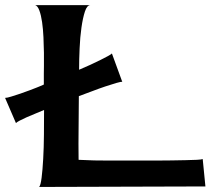

<svg xmlns="http://www.w3.org/2000/svg" viewBox="-109 -740 843 760"><path d="M-88.9 -352.5Q-81.1 -352.5 -64 -357.9Q-46.9 -363.3 -27.8 -369.6Q-8.8 -376 8.8 -382.8Q26.4 -389.6 34.2 -392.6Q39.1 -394.5 46.4 -397.5Q53.7 -400.4 64.5 -405.3V-448.2Q64.5 -456.1 64.9 -479Q65.4 -502 64.9 -531.2Q64.5 -560.5 63 -592.8Q61.5 -625 57.6 -652.3Q53.7 -679.7 46.9 -698.2Q40 -716.8 30.3 -719.7H249Q235.4 -719.7 227.1 -694.3Q218.8 -668.9 213.4 -630.9Q208 -592.8 206.1 -547.9Q204.1 -502.9 204.1 -463.9Q227.5 -473.6 249.5 -483.9Q271.5 -494.1 289.1 -502.9Q306.6 -511.7 318.4 -518.1Q330.1 -524.4 334 -528.3L375 -416Q370.1 -417 351.6 -411.6Q333 -406.2 308.1 -397.9Q283.2 -389.6 255.4 -378.9Q227.5 -368.2 203.1 -359.4Q203.1 -295.9 202.1 -233.4Q201.2 -170.9 202.1 -107.4Q235.4 -105.5 263.7 -105Q292 -104.5 319.3 -104.5Q346.7 -104.5 375.5 -104.5Q404.3 -104.5 437.5 -104.5Q444.3 -104.5 464.8 -104.5Q485.4 -104.5 512.2 -104.5Q539.1 -104.5 569.3 -105Q599.6 -105.5 625.5 -106Q651.4 -106.4 669.9 -107.4Q688.5 -108.4 693.4 -110.4L704.1 -2L45.9 0Q51.8 -5.9 55.7 -36.6Q59.6 -67.4 62 -111.3Q64.5 -155.3 64.9 -206.5Q65.4 -257.8 65.4 -304.7Q47.9 -296.9 29.3 -289.6Q10.7 -282.2 -4.4 -275.4Q-19.5 -268.6 -30.8 -262.7Q-42 -256.8 -45.9 -252.9Z"/></svg>

Font: Cherry Cream Soda
Style: Regular
Weight: 400
Designer: Font Diner, Inc
Foundry: Font Diner, Inc
Version: Version 1.000